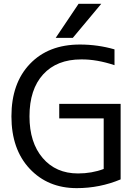

<svg xmlns="http://www.w3.org/2000/svg" viewBox="-20 -976 728 1008"><path d="M392.6 -956.1H511.7L362.3 -777.3H272.5ZM399.4 -742.2Q493.2 -742.2 581.1 -716.8V-633.8Q487.3 -665 406.2 -664.1Q278.3 -664.1 206.5 -585.4Q134.8 -506.8 134.8 -365.2Q134.8 -227.5 204.1 -146.5Q273.4 -65.4 389.6 -65.4Q461.9 -65.4 524.4 -88.9V-354.5H291V-430.7H613.3V-34.2Q503.9 11.7 382.8 11.7Q231.4 11.7 135.7 -90.3Q40 -192.4 40 -365.2Q40 -539.1 137.2 -640.6Q234.4 -742.2 399.4 -742.2Z"/></svg>

Font: Gen Shin Gothic Regular
Style: Regular
Weight: 400
Designer: [Source Han Sans]
Ryoko NISHIZUKA  (kana & ideographs); Paul D. Hunt (Latin, Greek & Cyrillic); Wenlong ZHANG  (bopomofo
Version: Version 1.002.20150607